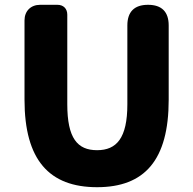

<svg xmlns="http://www.w3.org/2000/svg" viewBox="-20 -765 803 799"><path d="M510 -538V-331C510 -190 465 -140 384 -140C302 -140 260 -190 260 -331V-704C260 -729 244 -745 219 -745H171H147C108 -745 82 -719 82 -680V-350C82 -99 185 14 384 14C582 14 682 -99 682 -350V-659C682 -716 653 -745 596 -745C539 -745 510 -716 510 -659Z"/></svg>

Font: GenSenRounded2 TW H
Style: Regular
Weight: 900
Version: Version 2.100;PS 2.1;hotconv 16.6.51;makeotf.lib2.5.65220 DE